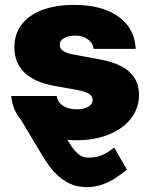

<svg xmlns="http://www.w3.org/2000/svg" viewBox="-20 -557 610 776"><path d="M284.2 -413.1Q256.8 -413.1 239 -403.1Q221.2 -393.1 221.7 -376Q220.2 -347.2 275.4 -336.9L380.9 -317.4Q462.4 -302.7 502 -267.6Q541.5 -232.4 542 -173.8Q541.5 -118.7 508.8 -77.1Q476.1 -35.6 418.9 -12.9Q361.8 9.8 289.1 9.8Q270 9.8 252.4 8.3Q270.5 38.6 284.4 54Q298.3 69.3 310.5 74.7Q322.8 80.1 338.9 80.1Q370.6 80.1 394.8 68.8Q418.9 57.6 441.4 39.1L493.2 128.9Q464.4 150.9 443.6 164.6Q422.9 178.2 393.8 188.7Q364.7 199.2 331.1 199.2Q284.2 199.2 248.5 178Q212.9 156.7 188.5 126Q164.1 95.2 139.6 52.7L65.4 -71.8Q31.2 -111.3 25.4 -168.9H209Q213.4 -143.6 234.9 -129.4Q256.3 -115.2 290 -115.2Q318.4 -115.2 336.2 -125.2Q354 -135.3 354.5 -152.3Q354 -168.5 339.1 -178Q324.2 -187.5 292 -193.4L199.2 -210Q119.1 -224.6 78.6 -263.9Q38.1 -303.2 38.1 -365.2Q38.1 -419.4 67.4 -458Q96.7 -496.6 151.1 -516.8Q205.6 -537.1 280.3 -537.1Q355 -537.1 409.9 -515.9Q464.8 -494.6 495.4 -454.6Q525.9 -414.6 528.3 -359.4H358.4Q355.5 -383.8 334.7 -398.4Q314 -413.1 284.2 -413.1Z"/></svg>

Font: Pretendard JP Black
Style: Regular
Weight: 900
Designer: Base glyphs from Inter by Rasmus Andersson; Hangeul glyphs from Noto Sans CJK(Source Han Sans) by Jang Soo-young and Kan
Foundry: Kil Hyung-jin
Version: Version 1.309